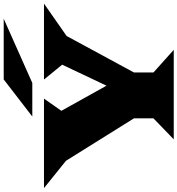

<svg xmlns="http://www.w3.org/2000/svg" viewBox="-1 -976 957 1036"><g transform="rotate(-90 478.0 -458.5)"><path d="M566.9 -917.5H894.5L547.9 -763.2H366.7ZM356.9 -109.4V-214.8L127.9 -581.5L-19.5 -700.2H463.4L397.5 -606.4L533.2 -362.8L646.5 -602.1L566.4 -700.2H976.1L801.3 -578.1L604.5 -214.8V-109.4L726.6 0H243.7Z"/></g></svg>

Font: Goblin One
Style: Regular
Weight: 400
Designer: Riccardo De Franceschi
Foundry: Sorkin Type Co.
Version: Version 1.001